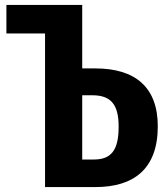

<svg xmlns="http://www.w3.org/2000/svg" viewBox="-20 -760 673 780"><path d="M368 -482H314V-739L315 -740H6V-624H163V0H367C524 0 621 -74 621 -247C621 -406 529 -482 368 -482ZM361 -112H314V-373H355C432 -373 462 -334 462 -245C462 -146 429 -112 361 -112Z"/></svg>

Font: Glow Sans TC Compressed
Style: Bold
Weight: 700
Width: 2
Designer: Ryoko NISHIZUKA (kana, bopomofo & ideographs); Paul D. Hunt (Latin, Greek & Cyrillic); Sandoll Communications, Soo-young
Version: Version 0.93